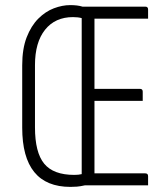

<svg xmlns="http://www.w3.org/2000/svg" viewBox="-20 -726 640 752"><path d="M255 -706Q284 -706 303 -700H549Q560 -700 560 -689V-653H350V-378H528Q539 -378 539 -367V-331H350V-47H549Q560 -47 560 -36V0H312Q294 4 281.5 5Q269 6 256 6Q67 6 67 -226V-470Q67 -535 84.5 -580Q102 -625 130 -653Q158 -681 191 -693.5Q224 -706 255 -706ZM117 -227Q117 -129 153 -85Q189 -41 271 -41Q288 -41 300 -44V-655Q293 -657 284.5 -658Q276 -659 266 -659Q196 -659 156.5 -609.5Q117 -560 117 -471Z"/></svg>

Font: Recursive Mn Lnr St Lt
Style: Regular
Weight: 300
Monospace: yes
Version: Version 1.079;hotconv 1.0.112;makeotfexe 2.5.65598; ttfautoh